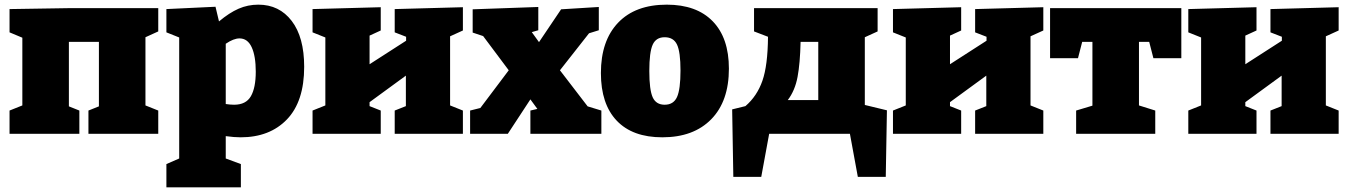

<svg xmlns="http://www.w3.org/2000/svg" viewBox="-20 -575 5792 825"><path d="M660 -540V-440L605 -415V-122L660 -100V0H360V-100L405 -118V-395H276V-118L321 -100V0H21V-100L76 -122V-413L21 -436V-536L276 -540Z M950 10V106L1015 130V230H695V130L750 106V-414L695 -436V-536L906 -546L921 -483Q965 -520 1005 -537.5Q1045 -555 1090 -555Q1180 -555 1233.5 -485Q1287 -415 1287 -288Q1287 -139 1213 -62Q1139 15 1014 15Q987 15 950 10ZM1009 -410Q984 -410 950 -387V-128Q970 -125 986 -125Q1037 -125 1058 -161.5Q1079 -198 1079 -267Q1079 -334 1061.5 -372Q1044 -410 1009 -410Z M1969 -544V-444L1914 -419V-122L1969 -100V0H1676V-100L1724 -119V-250L1568 -136V-119L1616 -100V0H1323V-100L1378 -122V-414L1323 -436V-536L1616 -544V-444L1568 -422V-299L1725 -400V-417L1676 -436V-536Z M2386 -273 2505 -118 2564 -100V0H2259V-100L2289 -107L2259 -148L2162 0H2000V-100L2044 -111L2166 -273L2056 -420L2011 -435V-535L2293 -545V-445L2265 -437L2296 -394L2391 -535L2553 -545V-445L2511 -432Z M3112 -280Q3112 -140 3036 -62.5Q2960 15 2826 15Q2698 15 2630 -56.5Q2562 -128 2562 -261Q2562 -400 2636 -477.5Q2710 -555 2845 -555Q2973 -555 3042.5 -483.5Q3112 -412 3112 -280ZM2770 -270Q2770 -189 2784.5 -157Q2799 -125 2836 -125Q2874 -125 2889 -158Q2904 -191 2904 -272Q2904 -352 2889 -383.5Q2874 -415 2836 -415Q2799 -415 2784.5 -383Q2770 -351 2770 -270Z M3696 -124 3791 -101 3786 185H3666L3632 0H3285L3251 185H3131L3126 -105L3183 -119Q3233 -162 3256 -228Q3279 -294 3280 -417L3220 -440V-540H3751V-440L3696 -415ZM3496 -395H3420Q3418 -303 3407 -244.5Q3396 -186 3365 -145H3496Z M4463 -544V-444L4408 -419V-122L4463 -100V0H4170V-100L4218 -119V-250L4062 -136V-119L4110 -100V0H3817V-100L3872 -122V-414L3817 -436V-536L4110 -544V-444L4062 -422V-299L4219 -400V-417L4170 -436V-536Z M4936 -325 4918 -395H4874V-122L4944 -100V0H4604V-100L4674 -121V-395H4630L4612 -325H4492V-540H5056V-325Z M5732 -544V-444L5677 -419V-122L5732 -100V0H5439V-100L5487 -119V-250L5331 -136V-119L5379 -100V0H5086V-100L5141 -122V-414L5086 -436V-536L5379 -544V-444L5331 -422V-299L5488 -400V-417L5439 -436V-536Z"/></svg>

Font: Bitter Pro Black
Style: Regular
Weight: 900
Designer: Sol Matas, and Bitter project Authors
Foundry: Sol Matas
Version: Version 1.010